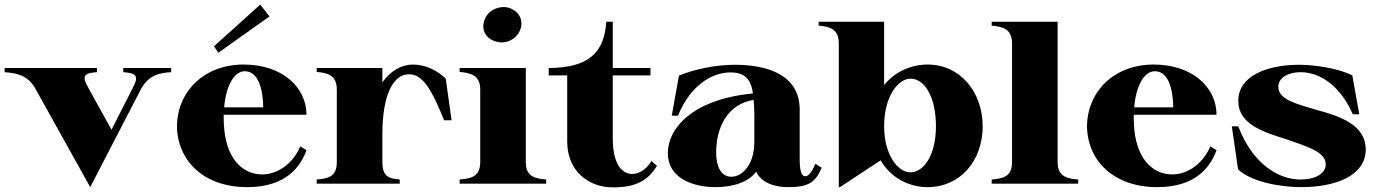

<svg xmlns="http://www.w3.org/2000/svg" viewBox="-26 -794 5957 830"><path d="M714 -482V-500H507V-482C556 -478 578 -471 550 -418L456 -233L355 -416C323 -471 344 -478 393 -482V-500H-6V-482C44 -478 91 -470 124 -416L364 15L585 -412C620 -471 664 -479 714 -482Z M1043 15C1213 15 1274 -76 1299 -145L1272 -161C1241 -87 1174 -40 1108 -40C1018 -40 949 -114 942 -255C941 -270 941 -284 941 -298H1299C1299 -416 1195 -515 1027 -515C856 -515 739 -398 739 -245C743 -97 856 15 1043 15ZM1139 -723 1099 -774 899 -594 918 -566ZM943 -330C951 -425 987 -486 1032 -486C1073 -486 1109 -448 1112 -330Z M1627 -93V-215C1627 -371 1668 -473 1742 -473C1802 -473 1840 -407 1894 -274H1926L1901 -454C1865 -489 1814 -515 1759 -515C1711 -515 1662 -488 1627 -438V-500H1343V-483C1389 -479 1430 -470 1430 -407V-93C1430 -28 1389 -22 1343 -18V0H1702V-18C1658 -22 1627 -28 1627 -93Z M1961 -18V0H2335V-18C2291 -22 2247 -28 2247 -93V-500H1961V-483C2007 -479 2050 -470 2050 -407V-93C2050 -28 2007 -22 1961 -18ZM2224 -668C2239 -714 2211 -749 2172 -761C2131 -771 2082 -750 2068 -706C2052 -661 2079 -624 2120 -614C2159 -602 2208 -623 2224 -668Z M2346 -468H2426V-182C2426 -55 2518 16 2623 16C2717 16 2772 -9 2814 -77L2790 -98C2769 -62 2737 -42 2707 -42C2661 -42 2623 -87 2623 -195V-468H2786V-500H2623V-700H2595C2586 -567 2520 -501 2346 -500Z M3067 15C3147 15 3212 -9 3243 -52C3263 -7 3317 15 3381 15C3471 15 3500 -7 3526 -69L3499 -86C3484 -51 3470 -32 3455 -32C3438 -32 3431 -57 3431 -108V-320C3431 -470 3293 -514 3150 -514C3070 -514 2975 -495 2909 -467L2878 -294H2905C2960 -429 3055 -481 3132 -481C3191 -481 3220 -454 3229 -390C2966 -365 2861 -238 2861 -132C2861 -24 2969 15 3067 15ZM3135 -30C3102 -30 3070 -57 3070 -135C3070 -241 3117 -344 3232 -362C3234 -343 3235 -318 3235 -296V-182C3235 -75 3177 -29 3135 -30Z M3600 -607V15H3605L3781 -101C3822 -29 3899 15 3984 15C4125 15 4222 -99 4222 -248C4222 -396 4125 -515 3984 -515C3910 -515 3840 -482 3796 -426V-700H3513V-683C3559 -679 3600 -670 3600 -607ZM3909 -49C3857 -49 3796 -122 3796 -249C3796 -379 3858 -454 3910 -454C3969 -454 4020 -379 4020 -248C4020 -124 3968 -49 3909 -49Z M4261 -18V0H4635V-18C4591 -22 4546 -28 4546 -93V-700H4261V-683C4306 -679 4349 -670 4349 -607V-93C4349 -28 4307 -22 4261 -18Z M4977 15C5147 15 5208 -76 5233 -145L5206 -161C5175 -87 5108 -40 5042 -40C4952 -40 4883 -114 4876 -255C4875 -270 4875 -284 4875 -298H5233C5233 -416 5129 -515 4961 -515C4790 -515 4673 -398 4673 -245C4677 -97 4790 15 4977 15ZM4877 -330C4885 -425 4921 -486 4966 -486C5007 -486 5043 -448 5046 -330Z M5600 15C5744 15 5878 -33 5878 -148C5878 -254 5767 -292 5665 -319C5579 -345 5500 -363 5500 -419C5500 -457 5542 -482 5596 -482C5684 -482 5771 -418 5822 -300H5850L5820 -468C5762 -498 5659 -514 5590 -514C5452 -514 5326 -466 5327 -357C5327 -257 5435 -223 5538 -191C5630 -159 5705 -136 5705 -84C5705 -44 5662 -18 5595 -18C5501 -18 5388 -86 5327 -248H5299L5326 -62C5381 -9 5504 15 5600 15Z"/></svg>

Font: Sprat
Style: Bold
Weight: 700
Designer: Ethan Nakache
Foundry: Collletttivo
Version: Version 2.000;Glyphs 3.2 (3217)